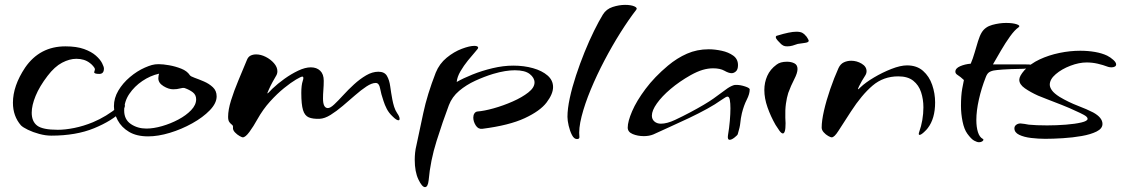

<svg xmlns="http://www.w3.org/2000/svg" viewBox="-20 -557 4610 787"><path d="M190 -1Q167 -1 141 -8Q115 -15 94.5 -25Q74 -35 66 -43Q33 -81 33 -136Q33 -205 83 -280Q143 -367 248 -367Q294 -367 324.5 -356Q355 -345 373 -329Q391 -313 398.5 -298Q406 -283 406 -276Q406 -254 387 -254Q366 -254 366 -261Q366 -263 367.5 -266.5Q369 -270 369 -273Q369 -278 361.5 -286.5Q354 -295 348 -299Q326 -316 293 -316Q265 -316 234.5 -300Q204 -284 175 -246Q142 -203 126 -164Q110 -125 110 -95Q110 -59 132.5 -42Q155 -25 217 -25Q247 -25 284.5 -32.5Q322 -40 361 -56Q416 -79 466 -120Q480 -131 486 -131Q492 -131 492 -124Q492 -113 480 -102Q440 -62 366 -31.5Q292 -1 190 -1Z M587 2Q540 2 509 -16.5Q478 -35 462.5 -64Q447 -93 447 -122Q447 -155 465 -185.5Q483 -216 512.5 -241Q542 -266 574 -280Q590 -287 602.5 -290.5Q615 -294 630 -294Q648 -294 673.5 -289.5Q699 -285 723 -275.5Q747 -266 758 -249Q761 -244 778 -238Q795 -232 816 -223Q837 -214 852.5 -199.5Q868 -185 868 -162Q868 -134 840 -105Q812 -76 768 -51.5Q724 -27 676 -12.5Q628 2 587 2ZM580 -30Q609 -30 644 -40Q679 -50 711 -67Q743 -84 763.5 -105.5Q784 -127 784 -150Q784 -168 770.5 -178.5Q757 -189 737 -196Q730 -198 718 -194.5Q706 -191 690 -191Q671 -191 650 -204Q629 -217 629 -236Q629 -242 630 -247Q631 -252 632 -255Q596 -247 563.5 -225Q531 -203 510 -172Q489 -141 489 -104Q489 -67 516.5 -48.5Q544 -30 580 -30Z M975 6Q972 6 962 0.5Q952 -5 943 -14.5Q934 -24 935 -34Q936 -42 931 -45.5Q926 -49 920.5 -56Q915 -63 915 -78Q915 -107 927 -145.5Q939 -184 957 -227Q975 -270 992 -311Q997 -324 1007 -329Q1017 -334 1030 -334Q1049 -334 1069 -324Q1089 -314 1103 -298Q1117 -282 1117 -265Q1117 -254 1111 -245Q1106 -237 1097 -220.5Q1088 -204 1082 -190Q1080 -185 1077.5 -179.5Q1075 -174 1076 -174Q1078 -174 1085 -181.5Q1092 -189 1096 -193Q1118 -214 1146 -234Q1174 -254 1202.5 -267.5Q1231 -281 1254 -281Q1278 -281 1292.5 -267Q1307 -253 1307 -226Q1307 -207 1305.5 -188.5Q1304 -170 1304 -153Q1304 -114 1324 -114Q1334 -114 1350 -129Q1366 -144 1386.5 -166.5Q1407 -189 1431 -211Q1455 -233 1480.5 -248Q1506 -263 1531 -263Q1556 -263 1566 -246Q1576 -229 1579.5 -203Q1583 -177 1588 -150Q1591 -134 1595.5 -119.5Q1600 -105 1608 -93Q1618 -79 1618 -70Q1618 -64 1613 -64Q1605 -64 1589 -80Q1574 -94 1565.5 -110.5Q1557 -127 1552 -143Q1542 -172 1538 -194.5Q1534 -217 1520 -217Q1504 -217 1482 -202.5Q1460 -188 1435.5 -166.5Q1411 -145 1385 -123Q1359 -101 1335 -86Q1311 -71 1290 -70Q1262 -69 1245.5 -76Q1229 -83 1222 -106Q1215 -129 1215 -176Q1215 -208 1221 -225.5Q1227 -243 1219 -243Q1214 -243 1193.5 -231Q1173 -219 1144.5 -196Q1116 -173 1087 -141Q1058 -109 1035 -68Q1019 -39 1002.5 -16.5Q986 6 975 6Z M1722 210Q1710 210 1695 178.5Q1680 147 1680 98Q1680 84 1681.5 69Q1683 54 1687 38Q1699 -18 1715 -93.5Q1731 -169 1766 -259Q1781 -296 1811 -320.5Q1841 -345 1873 -357Q1905 -369 1924 -369Q1940 -369 1940 -361Q1940 -358 1927.5 -344Q1915 -330 1898 -309Q1881 -288 1867.5 -265Q1854 -242 1852 -221Q1878 -236 1916.5 -251.5Q1955 -267 1999 -277.5Q2043 -288 2084 -288Q2128 -288 2165 -277.5Q2202 -267 2224.5 -247.5Q2247 -228 2247 -200Q2247 -172 2220.5 -137Q2194 -102 2130.5 -72.5Q2067 -43 1957 -29Q1940 -27 1930 -43Q1920 -59 1920 -75Q1920 -85 1924.5 -92Q1929 -99 1937 -100Q1964 -102 2003.5 -113Q2043 -124 2081.5 -141Q2120 -158 2145.5 -178Q2171 -198 2171 -219Q2171 -238 2151.5 -253.5Q2132 -269 2090 -269Q2072 -269 2050 -265.5Q2028 -262 2001 -254Q1965 -243 1928 -226Q1891 -209 1862 -184.5Q1833 -160 1820 -126Q1795 -60 1769.5 21Q1744 102 1737 182Q1734 210 1722 210Z M2345 13Q2333 13 2324.5 -3.5Q2316 -20 2311 -41.5Q2306 -63 2306 -78Q2306 -111 2315.5 -155Q2325 -199 2341 -247.5Q2357 -296 2376 -343Q2395 -390 2415 -430.5Q2435 -471 2451 -497Q2465 -520 2491.5 -528.5Q2518 -537 2542 -537Q2566 -537 2580 -531Q2594 -525 2588 -517Q2557 -477 2523 -423Q2489 -369 2457.5 -309Q2426 -249 2401.5 -190Q2377 -131 2364 -80Q2351 -29 2355 5Q2355 13 2345 13Z M2971 16Q2961 16 2964 -3Q2969 -32 2971.5 -61.5Q2974 -91 2974 -113Q2974 -134 2971.5 -147.5Q2969 -161 2962 -161Q2959 -161 2953.5 -158Q2948 -155 2935 -146Q2913 -130 2878.5 -111Q2844 -92 2804 -73Q2764 -54 2726 -37Q2688 -20 2658 -6Q2641 1 2619 1Q2594 1 2573.5 -7.5Q2553 -16 2553 -34Q2553 -59 2571 -101Q2589 -143 2626 -192.5Q2663 -242 2718 -288Q2755 -319 2796 -337Q2837 -355 2885 -355Q2910 -355 2938 -349Q2966 -343 2985.5 -329Q3005 -315 3005 -290Q3005 -272 2996.5 -264.5Q2988 -257 2979 -257Q2967 -257 2949.5 -267Q2932 -277 2903 -277Q2882 -277 2860 -270.5Q2838 -264 2811 -249Q2765 -223 2729 -192.5Q2693 -162 2672.5 -133Q2652 -104 2652 -83Q2652 -68 2662.5 -59Q2673 -50 2689 -50Q2714 -50 2747 -65.5Q2780 -81 2810 -97Q2872 -130 2904.5 -153Q2937 -176 2954.5 -189.5Q2972 -203 2988 -208Q2991 -209 2999 -209Q3015 -209 3034.5 -202.5Q3054 -196 3053 -190Q3053 -172 3041 -148.5Q3029 -125 3021 -93Q3016 -71 3014.5 -53.5Q3013 -36 3004 -7Q3003 -3 2991 6.5Q2979 16 2971 16Z M3207 -367Q3197 -367 3192 -369.5Q3187 -372 3182 -376Q3176 -382 3168 -390.5Q3160 -399 3160 -405Q3160 -410 3166 -411Q3218 -427 3244 -427Q3260 -427 3268.5 -422.5Q3277 -418 3283 -410Q3285 -409 3290 -400.5Q3295 -392 3295 -390Q3295 -383 3278 -381Q3261 -379 3250 -377Q3239 -373 3228.5 -370Q3218 -367 3207 -367ZM3189 -10Q3183 -10 3175 -21Q3167 -32 3159 -45Q3139 -80 3126 -117Q3113 -154 3113 -188Q3113 -219 3125 -246Q3137 -273 3163 -292Q3178 -304 3206 -304Q3223 -304 3236 -297.5Q3249 -291 3249 -274Q3249 -258 3235.5 -232Q3222 -206 3211 -176Q3205 -157 3201.5 -132Q3198 -107 3199 -75Q3199 -68 3199.5 -62.5Q3200 -57 3200 -52Q3200 -29 3197 -19.5Q3194 -10 3189 -10Z M3389 6Q3385 6 3375 0.5Q3365 -5 3356.5 -14.5Q3348 -24 3348 -34Q3348 -62 3357.5 -103.5Q3367 -145 3383 -191.5Q3399 -238 3417 -278Q3425 -295 3439 -301.5Q3453 -308 3469 -308Q3492 -308 3512 -296Q3532 -284 3532 -265Q3532 -255 3525 -245Q3520 -238 3513 -225.5Q3506 -213 3501 -203Q3495 -191 3498 -191Q3499 -191 3508 -200Q3528 -219 3562.5 -239.5Q3597 -260 3634 -274.5Q3671 -289 3698 -289Q3738 -289 3763.5 -266.5Q3789 -244 3801 -209Q3813 -174 3813 -137Q3813 -71 3783 -32Q3779 -26 3767 -15Q3755 -4 3749 -4Q3746 -4 3746 -8Q3746 -10 3746.5 -12Q3747 -14 3748 -17Q3756 -39 3760.5 -65Q3765 -91 3765 -117Q3765 -150 3755.5 -179Q3746 -208 3723.5 -226Q3701 -244 3662 -244Q3601 -244 3556.5 -206Q3512 -168 3468 -100Q3434 -48 3417 -21Q3400 6 3389 6Z M3993 26Q3985 26 3973 19.5Q3961 13 3945 -9Q3932 -27 3925.5 -59Q3919 -91 3919 -123Q3919 -165 3924 -193Q3929 -221 3931 -229Q3916 -243 3906 -249Q3896 -255 3896 -263Q3896 -277 3915.5 -285.5Q3935 -294 3959 -296Q3968 -317 3975 -341.5Q3982 -366 3989 -388.5Q3996 -411 4004 -424Q4018 -447 4047.5 -455Q4077 -463 4104 -463Q4131 -463 4147.5 -457.5Q4164 -452 4155 -445Q4139 -434 4120 -407.5Q4101 -381 4083 -350Q4065 -319 4050 -293H4182Q4218 -293 4218 -287Q4218 -277 4174 -275Q4117 -274 4090.5 -272Q4064 -270 4053 -268Q4039 -265 4032 -259Q4025 -253 4020 -239Q4003 -196 3992.5 -149.5Q3982 -103 3982 -65Q3982 -36 3988.5 -15.5Q3995 5 4008 12Q4011 13 4011 16Q4011 19 4006 22.5Q4001 26 3993 26Z M4264 12Q4236 12 4206.5 8.5Q4177 5 4157.5 -4.5Q4138 -14 4138 -31Q4138 -40 4145.5 -45.5Q4153 -51 4163 -51Q4168 -51 4180 -49Q4192 -47 4197 -46Q4227 -43 4272 -43Q4311 -43 4349 -46Q4387 -49 4412.5 -55Q4438 -61 4438 -70Q4438 -78 4422 -86.5Q4406 -95 4392 -101Q4365 -114 4332 -127Q4299 -140 4271.5 -150.5Q4244 -161 4235 -165Q4204 -179 4181 -195Q4158 -211 4158 -230Q4158 -245 4179 -269Q4204 -296 4241.5 -313.5Q4279 -331 4322.5 -340Q4366 -349 4408 -349Q4440 -349 4468.5 -344Q4497 -339 4518 -329Q4532 -322 4543.5 -311.5Q4555 -301 4555 -293Q4555 -287 4549.5 -284Q4544 -281 4536 -281Q4532 -281 4528.5 -281.5Q4525 -282 4522 -283Q4501 -291 4479 -296Q4457 -301 4434 -301Q4403 -301 4367.5 -287.5Q4332 -274 4307.5 -253Q4283 -232 4283 -210Q4283 -199 4292 -186.5Q4301 -174 4323 -160Q4360 -138 4398 -123.5Q4436 -109 4461 -96Q4499 -75 4499 -49Q4499 -30 4475 -18Q4451 -6 4414 0.5Q4377 7 4336.5 9.5Q4296 12 4264 12Z"/></svg>

Font: Grechen Fuemen
Style: Regular
Weight: 400
Designer: Robert E. Leuschke
Foundry: Robert E. Leuschke
Version: Version 1.010; ttfautohint (v1.8.3)